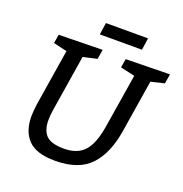

<svg xmlns="http://www.w3.org/2000/svg" viewBox="-150 -988 1080 1131"><g transform="rotate(20 390.0 -422.5)"><path d="M686 -620 634 -295Q611 -146 537.5 -68Q464 10 317 10Q199 10 148 -42.5Q97 -95 97 -190Q97 -221 104 -270L160 -620L75 -640L84 -695L358 -700L348 -640L261 -620L205 -270Q199 -234 199 -201Q199 -140 229.5 -107.5Q260 -75 342.5 -75Q425 -75 469 -123Q513 -171 531 -285L585 -620L495 -640L504 -695L780 -700L770 -640ZM311 -780 322 -855H586L575 -780Z"/></g></svg>

Font: Bitter
Style: Italic
Weight: 400
Italic angle: -9°
Designer: Sol Matas
Foundry: Sol Matas
Version: Version 1.001